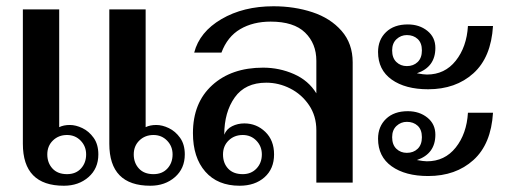

<svg xmlns="http://www.w3.org/2000/svg" viewBox="-20 -583 1625 613"><path d="M53 -124V-553H169V-177Q183 -184 203 -184Q222 -184 243 -174Q264 -164 279 -143Q294 -122 294 -90Q294 -45 262.5 -17.5Q231 10 184 10Q53 10 53 -124ZM329 -124V-553H445V-177Q459 -184 479 -184Q498 -184 519 -174Q540 -164 555 -143Q570 -122 570 -90Q570 -45 538.5 -17.5Q507 10 460 10Q329 10 329 -124ZM255 -90Q255 -116 237.5 -134Q220 -152 194 -152Q167 -152 149 -134.5Q131 -117 131 -90Q131 -63 147.5 -45Q164 -27 194 -27Q222 -27 238.5 -45Q255 -63 255 -90ZM531 -90Q531 -116 513.5 -134Q496 -152 470 -152Q443 -152 425 -134.5Q407 -117 407 -90Q407 -63 423.5 -45Q440 -27 470 -27Q498 -27 514.5 -45Q531 -63 531 -90Z M596 -158Q596 -255 657.5 -311Q719 -367 820 -367Q872 -367 918.5 -346.5Q965 -326 990 -285V-389Q990 -444 954 -479Q918 -514 844 -514Q788 -514 747 -490Q706 -466 687 -415H600Q617 -481 687 -522Q757 -563 853 -563Q920 -563 977.5 -544Q1035 -525 1070.5 -484.5Q1106 -444 1106 -384V0H990V-167Q990 -213 966.5 -247.5Q943 -282 906.5 -300.5Q870 -319 830 -319Q763 -319 729.5 -272Q696 -225 696 -153Q703 -171 721 -180Q739 -189 760 -189Q799 -189 827 -162Q855 -135 855 -90Q855 -44 824.5 -17Q794 10 745 10Q675 10 635.5 -35Q596 -80 596 -158ZM816 -90Q816 -116 798.5 -134Q781 -152 755 -152Q728 -152 710 -134.5Q692 -117 692 -90Q692 -62 708.5 -44.5Q725 -27 755 -27Q782 -27 799 -45Q816 -63 816 -90Z M1187 -417Q1187 -456 1212.5 -480.5Q1238 -505 1282 -505Q1319 -505 1344.5 -484.5Q1370 -464 1370 -430Q1370 -369 1311 -349Q1333 -345 1343 -345Q1400 -345 1435 -389Q1470 -433 1474 -500H1554Q1548 -400 1491.5 -349Q1435 -298 1347 -298Q1274 -298 1230.5 -329Q1187 -360 1187 -417ZM1327 -422Q1327 -446 1313.5 -458.5Q1300 -471 1279 -471Q1260 -471 1246 -458Q1232 -445 1232 -422Q1232 -398 1245.5 -385Q1259 -372 1279 -372Q1300 -372 1313.5 -385Q1327 -398 1327 -422ZM1187 -140Q1187 -179 1212.5 -203.5Q1238 -228 1282 -228Q1319 -228 1344.5 -207.5Q1370 -187 1370 -153Q1370 -92 1311 -72Q1333 -68 1343 -68Q1400 -68 1435 -112Q1470 -156 1474 -223H1554Q1548 -123 1491.5 -72Q1435 -21 1347 -21Q1274 -21 1230.5 -52Q1187 -83 1187 -140ZM1327 -145Q1327 -169 1313.5 -181.5Q1300 -194 1279 -194Q1260 -194 1246 -181Q1232 -168 1232 -145Q1232 -121 1245.5 -108Q1259 -95 1279 -95Q1300 -95 1313.5 -108Q1327 -121 1327 -145Z"/></svg>

Font: Taviraj Medium
Style: Regular
Weight: 500
Designer: Katatrad Team
Foundry: CadsonDemak
Version: Version 1.030